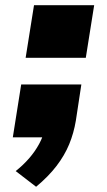

<svg xmlns="http://www.w3.org/2000/svg" viewBox="-20 -525 409 734"><path d="M118 189 40 129Q69 106 91.5 80Q114 54 129.5 25.5Q145 -3 151 -31L184 0H29L61 -202H291L270 -64Q262 -16 244.5 26.5Q227 69 196 109.5Q165 150 118 189ZM78 -304 110 -505H340L308 -304Z"/></svg>

Font: Nunito Sans 7pt Expanded Black
Style: Italic
Weight: 900
Width: 7
Italic angle: -9°
Designer: Vernon Adams
Foundry: Vernon Adams
Version: Version 3.101;gftools[0.9.27]